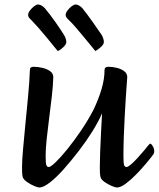

<svg xmlns="http://www.w3.org/2000/svg" viewBox="-20 -821 706 854"><path d="M155 13Q148 13 131.5 6Q115 -1 99.5 -12Q84 -23 81 -34Q79 -41 78.5 -51.5Q78 -62 78 -77Q78 -107 82.5 -157.5Q87 -208 93 -269.5Q99 -331 105 -393.5Q111 -456 113 -510Q113 -524 129 -524Q149 -524 169.5 -519Q190 -514 203.5 -504Q217 -494 217 -478Q216 -440 210.5 -392Q205 -344 198.5 -294.5Q192 -245 187.5 -201.5Q183 -158 183 -129Q183 -96 186 -87Q189 -78 197 -78Q205 -78 227.5 -99.5Q250 -121 279.5 -157.5Q309 -194 340 -239.5Q371 -285 396 -333Q418 -379 431.5 -424Q445 -469 445 -510Q445 -524 462 -524Q481 -524 500.5 -519Q520 -514 533 -504Q546 -494 546 -478Q546 -476 544 -450.5Q542 -425 539.5 -385.5Q537 -346 534.5 -299.5Q532 -253 530.5 -208.5Q529 -164 529 -129Q529 -96 532 -87Q535 -78 543 -78Q549 -78 562.5 -89.5Q576 -101 591.5 -118Q607 -135 620 -150.5Q633 -166 640 -175Q646 -182 648 -182Q653 -182 659.5 -171Q666 -160 666 -149Q666 -139 661 -133Q650 -118 629.5 -93.5Q609 -69 585 -44.5Q561 -20 538.5 -3.5Q516 13 500 13Q493 13 476.5 6Q460 -1 444.5 -12Q429 -23 427 -34Q425 -41 424.5 -51.5Q424 -62 424 -77Q424 -102 425.5 -145Q427 -188 429.5 -234Q432 -280 434 -317Q418 -280 390.5 -236Q363 -192 329.5 -148.5Q296 -105 263 -68Q230 -31 201.5 -9Q173 13 155 13ZM404 -594Q401 -598 387 -615Q373 -632 354 -655Q335 -678 317 -699Q299 -720 288 -730Q272 -744 272 -754Q272 -763 280 -774Q288 -785 298.5 -793Q309 -801 316 -801Q330 -801 346 -785Q367 -759 392 -723.5Q417 -688 432 -666Q436 -659 439 -650.5Q442 -642 442 -634Q442 -624 429 -612Q416 -600 404 -594ZM237 -594Q234 -597 220 -614.5Q206 -632 187 -655Q168 -678 150 -698.5Q132 -719 121 -730Q105 -744 105 -754Q105 -763 113 -774Q121 -785 131.5 -793Q142 -801 149 -801Q163 -801 179 -785Q201 -759 226 -723.5Q251 -688 265 -665Q269 -659 272 -650Q275 -641 275 -634Q275 -624 262 -611.5Q249 -599 237 -594Z"/></svg>

Font: BriemHand
Style: Regular
Weight: 400
Designer: Gunnlaugur SE Briem, Eben Sorkin
Foundry: Sorkin Type
Version: Version 1.001; ttfautohint (v1.8.4.7-5d5b)